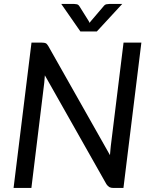

<svg xmlns="http://www.w3.org/2000/svg" viewBox="-20 -928 752 948"><path d="M187 -717.5Q200 -717.5 206 -714.5Q212 -711.5 218.5 -700.5L523 -162Q524 -174.5 525 -185.5Q526 -196.5 527 -206.5L590 -717.5H678L589.5 0H539.5Q527.5 0 520 -4.2Q512.5 -8.5 505.5 -18.5L201.5 -556L198.5 -519.5L135 0H47L135.5 -717.5ZM282.5 -908.5H346Q351.5 -908.5 359.2 -907Q367 -905.5 372.5 -896.5L418 -824L422.5 -815Q424 -817.5 425.5 -819.5Q427 -821.5 429 -824L490.5 -896Q497.5 -905.5 505.8 -907Q514 -908.5 520 -908.5H583.5L458 -772.5H377Z"/></svg>

Font: Lato Medium
Style: Italic
Weight: 500
Italic angle: -7°
Designer: Lukasz Dziedzic
Foundry: tyPoland Lukasz Dziedzic
Version: Version 2.006; 2014-01-15